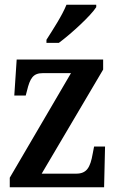

<svg xmlns="http://www.w3.org/2000/svg" viewBox="-20 -786 493 806"><path d="M175 -619V-606H227C281 -646 362 -721 384 -756V-766H259C241 -721 203 -663 175 -619ZM21 0H417L421 -171H375L369 -140C359 -83 344 -57 300 -57H155L413 -494V-536H50L40 -385H88L93 -404C106 -458 119 -479 160 -479H278L21 -40Z"/></svg>

Font: Noto Serif Armenian Condensed SemiBold
Style: Regular
Weight: 600
Width: 3
Designer: Monotype Design Team
Foundry: Monotype Imaging Inc.
Version: Version 2.008